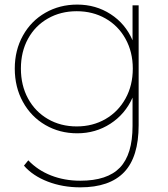

<svg xmlns="http://www.w3.org/2000/svg" viewBox="-20 -600 732 837"><path d="M330 216.7Q253.3 216.7 188.3 191.7Q123.3 166.7 84.4 122.2L103.3 98.9Q144.4 142.2 202.8 165Q261.1 187.8 330 187.8Q447.8 187.8 502.8 130.6Q557.8 73.3 557.8 -51.1V-174.4Q525.6 -102.2 461.1 -60.6Q396.7 -18.9 316.7 -18.9Q240 -18.9 177.8 -55Q115.6 -91.1 80 -155.6Q44.4 -220 44.4 -301.1Q44.4 -381.1 80 -445Q115.6 -508.9 177.8 -544.4Q240 -580 316.7 -580Q397.8 -580 462.2 -538.3Q526.7 -496.7 557.8 -424.4V-576.7H584.4V-54.4Q584.4 84.4 521.1 150.6Q457.8 216.7 330 216.7ZM558.9 -301.1Q558.9 -373.3 527.2 -430.6Q495.6 -487.8 440 -519.4Q384.4 -551.1 314.4 -551.1Q244.4 -551.1 188.9 -519.4Q133.3 -487.8 102.2 -431.1Q71.1 -374.4 71.1 -301.1Q71.1 -227.8 102.2 -170.6Q133.3 -113.3 188.9 -81.1Q244.4 -48.9 314.4 -48.9Q384.4 -48.9 440 -81.1Q495.6 -113.3 527.2 -170.6Q558.9 -227.8 558.9 -301.1Z"/></svg>

Font: Paperlogy 1 Thin
Style: Regular
Weight: 250
Designer: redesigned by Lee Juim, glyphs from Gmarket Sans & Montserrat
Foundry: PT&
Version: Version 1.001